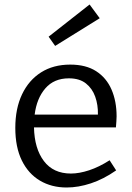

<svg xmlns="http://www.w3.org/2000/svg" viewBox="-20 -824 588 853"><path d="M276 9Q209 9 157.5 -21.5Q106 -52 77 -111Q48 -170 48 -256Q48 -342 78 -405Q108 -468 162.5 -502.5Q217 -537 292 -537Q362 -537 407.5 -507.5Q453 -478 475.5 -426Q498 -374 498 -307Q498 -296 497 -284.5Q496 -273 495 -258H131Q133 -164 175 -108.5Q217 -53 295 -53Q332 -53 376 -67.5Q420 -82 467 -112L496 -67Q440 -28 384 -9.5Q328 9 276 9ZM286 -476Q220 -476 181.5 -431.5Q143 -387 134 -315H415Q416 -358 403 -394.5Q390 -431 361.5 -453.5Q333 -476 286 -476ZM225 -620 196 -661 378 -804 423 -743Z"/></svg>

Font: Bitter
Style: Regular
Weight: 400
Designer: Sol Matas, and Bitter project Authors
Foundry: Sol Matas
Version: Version 2.001